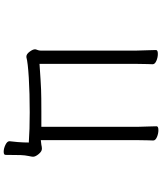

<svg xmlns="http://www.w3.org/2000/svg" viewBox="61 -809 878 1040"><g transform="rotate(90 500.0 -289.0)"><path d="M752 -6Q684 -11 589 -11Q484 -11 401.5 -6Q319 -1 290 7H286Q273 7 260 -10.5Q247 -28 247 -40Q247 -44 250.5 -52.5Q254 -61 254 -70V-589Q254 -615 252 -657L251 -695Q251 -705 272 -705Q291 -705 309.5 -697Q328 -689 328 -677Q328 -661 327 -649L326 -588V-64Q425 -71 464.5 -72.5Q504 -74 583 -74H667V-592Q667 -618 665 -660L664 -698Q664 -708 685 -708Q704 -708 722.5 -700Q741 -692 741 -680Q741 -664 740 -652L739 -591V-71Q743 -71 764 -74Q776 -77 786 -77Q800 -77 814.5 -59.5Q829 -42 829 -29Q829 -23 825 -4.5Q821 14 820 38Q819 67 819 120Q819 130 802 130Q784 130 764.5 120.5Q745 111 745 99V98Q747 85 749.5 54Q752 23 752 -6Z"/></g></svg>

Font: Iansui
Style: Regular
Weight: 400
Designer: But Ko / Fontworks Inc.
Foundry: zi-hi.com / Fontworks Inc.
Version: Version 1.002